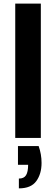

<svg xmlns="http://www.w3.org/2000/svg" viewBox="-20 -760 309 1058"><path d="M205 0H64V-740H205ZM84 278V224Q112 224 123.5 205.5Q135 187 135 148H79V45H193Q209 90 209 138Q209 198 180 238Q151 278 84 278Z"/></svg>

Font: Ulagadi Sans SemiBold
Style: Regular
Weight: 600
Designer: Ninad Kale (Devanagari), Jonny Pinhorn (Latin)
Foundry: Indian Type Foundry
Version: Version 3.01;March 29, 2020;FontCreator 12.0.0.2522 64-bit; 